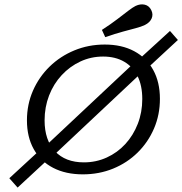

<svg xmlns="http://www.w3.org/2000/svg" viewBox="-20 -786 834 878"><path d="M218.5 -69.4 181.5 -112.1 612.1 -516.1 646.8 -471.8ZM60.5 71.8 22.6 29 175.8 -112.1 212.9 -69.4ZM651.6 -471.8 616.9 -516.1 757.3 -644.4 793.5 -603.2ZM358.9 11.3Q280.6 11.3 223 -18.5Q165.3 -48.4 134.3 -104Q103.2 -159.7 103.2 -235.5Q103.2 -308.1 130.6 -371Q158.1 -433.9 206.9 -481.5Q255.6 -529 320.2 -555.6Q384.7 -582.3 458.9 -582.3Q537.1 -582.3 593.5 -552Q650 -521.8 680.6 -466.1Q711.3 -410.5 711.3 -333.9Q711.3 -261.3 684.3 -198.4Q657.3 -135.5 609.3 -88.3Q561.3 -41.1 497.2 -14.9Q433.1 11.3 358.9 11.3ZM363.7 -43.5Q419.4 -43.5 468.1 -65.7Q516.9 -87.9 553.2 -127.4Q589.5 -166.9 610.1 -219.8Q630.6 -272.6 630.6 -333.1Q630.6 -394.4 609.3 -437.5Q587.9 -480.6 547.6 -504Q507.3 -527.4 451.6 -527.4Q396 -527.4 347.6 -504.8Q299.2 -482.3 262.1 -442.3Q225 -402.4 204.4 -349.2Q183.9 -296 183.9 -235.5Q183.9 -145.2 231.5 -94.4Q279 -43.5 363.7 -43.5ZM461.3 -616.1 446 -649.2Q487.1 -675.8 516.5 -698.4Q546 -721 566.5 -736.7Q587.1 -752.4 600 -758.9Q622.6 -769.4 642.3 -764.5Q662.1 -759.7 671.8 -739.5Q681.5 -720.2 673.4 -701.6Q665.3 -683.1 642.7 -671.8Q625.8 -663.7 601.2 -657.3Q576.6 -650.8 542.3 -641.5Q508.1 -632.3 461.3 -616.1Z"/></svg>

Font: Playfair 5pt SemiExpanded Light
Style: Italic
Weight: 300
Width: 6
Italic angle: -15.6°
Designer: Claus Eggers Sørensen
Foundry: Claus Eggers Sørensen
Version: Version 2.203